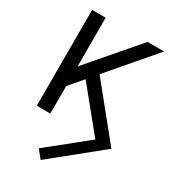

<svg xmlns="http://www.w3.org/2000/svg" viewBox="-243 -856 1136 1277"><g transform="rotate(30 325.0 -218.0)"><path d="M280.3 299.8 650.4 0 334.5 -390.1 630.4 -735.8H503.4L182.1 -362.3L181.6 -735.8H77.6V0H181.6V-210.9L270.5 -314.9L527.3 0L230.5 238.8Z"/></g></svg>

Font: Winston
Style: Regular
Weight: 400
Designer: Vernon Adams, Kim Jin-seong, David Berlow, Cristiano Sobral
Foundry: The Winston Project Authors
Version: Version 3.004